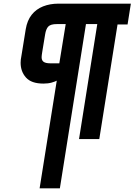

<svg xmlns="http://www.w3.org/2000/svg" viewBox="-20 -762 737 1052"><path d="M197 270 291 -320Q282 -315 263 -309.5Q244 -304 218 -304Q152 -304 122.5 -337Q93 -370 93 -418Q93 -426 94 -435.5Q95 -445 99 -466L121 -602Q129 -650 153.5 -681Q178 -712 216 -727Q254 -742 300 -742H697L679 -628H624L524 0H413L513 -630H451L308 270ZM256 -415H305L340 -630H291Q258 -630 245 -617Q232 -604 227 -572L212 -481Q210 -468 209 -461Q208 -454 208 -449Q208 -435 214.5 -427.5Q221 -420 232 -417.5Q243 -415 256 -415Z"/></svg>

Font: Exo Thin ExtraBold
Style: Italic
Weight: 800
Italic angle: -9°
Version: Version 2.000